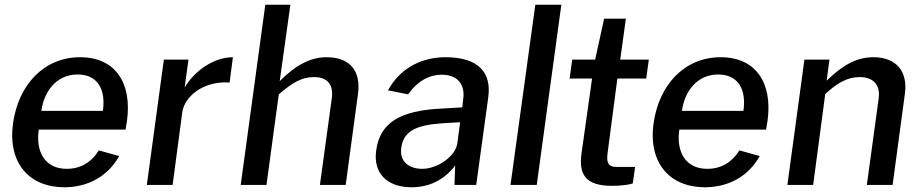

<svg xmlns="http://www.w3.org/2000/svg" viewBox="-20 -782 3900 812"><path d="M511 -234 517 -271C539 -431 468 -540 319 -540C166 -540 58 -424 35 -260C12 -91 105 10 252 10C349 10 435 -34 484 -122L398 -146C368 -98 324 -68 262 -68C171 -68 130 -139 144 -234ZM155 -313C165 -391 216 -467 308 -467C395 -467 428 -401 415 -313Z M710 0 751 -308C760 -372 838 -441 951 -433L965 -540C885 -540 804 -484 761 -412L777 -530H673L601 0Z M1107 0 1159 -383C1216 -432 1256 -456 1307 -456C1368 -456 1391 -422 1383 -365L1333 0H1442L1494 -385C1507 -480 1462 -540 1361 -540C1296 -540 1234 -510 1163 -439L1208 -762H1102L998 0Z M1720 10C1794 10 1858 -20 1905 -82L1902 0H1994L2045 -371C2059 -474 2005 -540 1864 -540C1752 -540 1666 -484 1621 -400L1706 -383C1747 -441 1797 -466 1848 -466C1914 -466 1948 -426 1939 -363L1935 -328L1851 -323C1671 -315 1587 -263 1571 -146C1557 -47 1620 10 1720 10ZM1766 -68C1707 -68 1669 -101 1677 -157C1687 -234 1751 -254 1856 -261L1926 -265L1914 -175C1906 -120 1829 -68 1766 -68Z M2250 0 2354 -762H2244L2139 0Z M2724 -530H2603L2627 -703H2535L2497 -530H2400L2389 -450H2484L2439 -131C2428 -46 2454 4 2569 4C2605 4 2642 -1 2656 -6L2666 -76H2588C2559 -76 2542 -86 2550 -138L2591 -450H2713Z M3220 -234 3226 -271C3248 -431 3177 -540 3028 -540C2875 -540 2767 -424 2744 -260C2721 -91 2814 10 2961 10C3058 10 3144 -34 3193 -122L3107 -146C3077 -98 3033 -68 2971 -68C2880 -68 2839 -139 2853 -234ZM2864 -313C2874 -391 2925 -467 3017 -467C3104 -467 3137 -401 3124 -313Z M3419 0 3470 -384C3520 -431 3564 -456 3615 -456C3675 -456 3704 -422 3696 -365L3646 0H3755L3807 -386C3820 -479 3771 -540 3674 -540C3601 -540 3544 -506 3476 -441L3488 -530H3382L3310 0Z"/></svg>

Font: Cheyenne Sans Medium
Style: Italic
Weight: 500
Italic angle: -8.13011°
Designer: The Public Sans project authors (U.S. Web Design System), Libre Franklin designed by Pablo Impallari and Rodrigo Fuenzal
Foundry: The Cheyenne Sans Project Authors
Version: Version 2.007